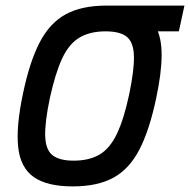

<svg xmlns="http://www.w3.org/2000/svg" viewBox="-20 -652 679 686"><path d="M240 14Q148 14 100.5 -19.5Q53 -53 45 -126Q37 -199 62 -317Q86 -432 122 -501Q158 -570 215 -601Q272 -632 360 -632Q429 -632 472.5 -613.5Q516 -595 537 -555.5Q558 -516 557.5 -453Q557 -390 538 -301Q514 -187 478 -117.5Q442 -48 385 -17Q328 14 240 14ZM243 -78Q299 -78 336 -100Q373 -122 398 -174.5Q423 -227 442 -317Q460 -404 458.5 -452.5Q457 -501 433 -520.5Q409 -540 357 -540Q302 -540 264.5 -518Q227 -496 202.5 -444Q178 -392 158 -301Q140 -215 141.5 -166Q143 -117 167.5 -97.5Q192 -78 243 -78ZM349 -540 369 -632H639L619 -540Z"/></svg>

Font: Victor Mono Thin
Style: Italic
Weight: 100
Italic angle: -12°
Monospace: yes
Designer: Rune Bjørnerås
Version: Version 1.561;gftools[0.9.30]